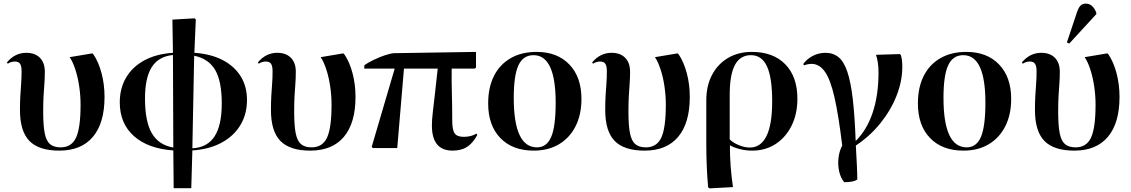

<svg xmlns="http://www.w3.org/2000/svg" viewBox="-20 -816 6231 1058"><path d="M307 14Q194 14 142 -39.5Q90 -93 90 -210Q90 -253 92 -287.5Q94 -322 96.5 -354.5Q99 -387 99 -423Q99 -452 90.5 -464.5Q82 -477 62 -477Q41 -477 23 -465L18 -472Q62 -525 125 -525Q173 -525 200 -497.5Q227 -470 227 -421Q227 -385 224.5 -353.5Q222 -322 220 -286Q218 -250 218 -200Q218 -124 226.5 -81.5Q235 -39 256 -21.5Q277 -4 314 -4Q374 -4 399 -57.5Q424 -111 424 -239Q424 -289 416.5 -340Q409 -391 395 -433.5Q381 -476 364 -501L489 -522L495 -516Q523 -475 539.5 -413Q556 -351 556 -282Q556 -138 492 -62Q428 14 307 14Z M937 221 935 13Q795 3 717.5 -66.5Q640 -136 640 -252Q640 -330 675.5 -389.5Q711 -449 776.5 -484Q842 -519 933 -525L930 -708L1052 -715L1059 -709L1051 -525Q1141 -519 1206 -485.5Q1271 -452 1306 -396Q1341 -340 1341 -265Q1341 -186 1304 -125.5Q1267 -65 1199.5 -29Q1132 7 1040 13L1034 221ZM935 -3 933 -513Q854 -505 816.5 -446.5Q779 -388 779 -273Q779 -147 816.5 -82Q854 -17 935 -3ZM1040 1Q1122 -3 1162 -64Q1202 -125 1202 -246Q1202 -368 1166 -430Q1130 -492 1050 -509Z M1690 14Q1577 14 1525 -39.5Q1473 -93 1473 -210Q1473 -253 1475 -287.5Q1477 -322 1479.5 -354.5Q1482 -387 1482 -423Q1482 -452 1473.5 -464.5Q1465 -477 1445 -477Q1424 -477 1406 -465L1401 -472Q1445 -525 1508 -525Q1556 -525 1583 -497.5Q1610 -470 1610 -421Q1610 -385 1607.5 -353.5Q1605 -322 1603 -286Q1601 -250 1601 -200Q1601 -124 1609.5 -81.5Q1618 -39 1639 -21.5Q1660 -4 1697 -4Q1757 -4 1782 -57.5Q1807 -111 1807 -239Q1807 -289 1799.5 -340Q1792 -391 1778 -433.5Q1764 -476 1747 -501L1872 -522L1878 -516Q1906 -475 1922.5 -413Q1939 -351 1939 -282Q1939 -138 1875 -62Q1811 14 1690 14Z M2474 14Q2360 14 2360 -124Q2360 -140 2361 -156.5Q2362 -173 2365.5 -203Q2369 -233 2375.5 -288.5Q2382 -344 2392 -438H2206L2169 0H2036L2028 -6L2155 -438H1987L1988 -457Q2008 -471 2040 -486.5Q2072 -502 2104 -512.5Q2136 -523 2154 -523L2603 -530V-444L2596 -438H2469Q2468 -371 2470 -301.5Q2472 -232 2472 -151Q2472 -100 2485.5 -81Q2499 -62 2535 -62Q2578 -62 2605 -80L2610 -72Q2585 -26 2553 -6Q2521 14 2474 14Z M2921 14Q2804 14 2737 -55.5Q2670 -125 2670 -246Q2670 -334 2702 -397.5Q2734 -461 2794 -495.5Q2854 -530 2937 -530Q3051 -530 3117.5 -460.5Q3184 -391 3184 -271Q3184 -184 3151.5 -120Q3119 -56 3060 -21Q3001 14 2921 14ZM2939 -4Q2993 -4 3017.5 -62Q3042 -120 3042 -250Q3042 -512 2920 -512Q2863 -512 2837 -456.5Q2811 -401 2811 -277Q2811 -4 2939 -4Z M3532 14Q3419 14 3367 -39.5Q3315 -93 3315 -210Q3315 -253 3317 -287.5Q3319 -322 3321.5 -354.5Q3324 -387 3324 -423Q3324 -452 3315.5 -464.5Q3307 -477 3287 -477Q3266 -477 3248 -465L3243 -472Q3287 -525 3350 -525Q3398 -525 3425 -497.5Q3452 -470 3452 -421Q3452 -385 3449.5 -353.5Q3447 -322 3445 -286Q3443 -250 3443 -200Q3443 -124 3451.5 -81.5Q3460 -39 3481 -21.5Q3502 -4 3539 -4Q3599 -4 3624 -57.5Q3649 -111 3649 -239Q3649 -289 3641.5 -340Q3634 -391 3620 -433.5Q3606 -476 3589 -501L3714 -522L3720 -516Q3748 -475 3764.5 -413Q3781 -351 3781 -282Q3781 -138 3717 -62Q3653 14 3532 14Z M3890 222 3882 216Q3872 100 3872 -21V-264Q3872 -343 3903.5 -403Q3935 -463 3991.5 -496.5Q4048 -530 4123 -530Q4241 -530 4307.5 -461.5Q4374 -393 4374 -272Q4374 -188 4342 -123.5Q4310 -59 4254 -22.5Q4198 14 4125 14Q4088 14 4054.5 5Q4021 -4 4003 -15H4002Q4002 101 4019 215ZM4112 -3Q4172 -3 4203.5 -66Q4235 -129 4235 -258Q4235 -388 4206.5 -450Q4178 -512 4118 -512Q4059 -512 4030 -458.5Q4001 -405 4001 -293V-48Q4018 -30 4050.5 -16.5Q4083 -3 4112 -3Z M4632 188Q4612 164 4604 128Q4596 92 4600.5 54Q4605 16 4621 -14Q4601 -180 4578.5 -279Q4556 -378 4525.5 -421Q4495 -464 4452 -464Q4432 -464 4411 -456L4406 -463Q4428 -493 4460.5 -509Q4493 -525 4529 -525Q4571 -525 4600.5 -501Q4630 -477 4649 -421Q4668 -365 4679 -271.5Q4690 -178 4695 -41H4697Q4758 -102 4789.5 -197.5Q4821 -293 4821 -418Q4821 -447 4817 -472.5Q4813 -498 4807 -514L4938 -518L4944 -513Q4952 -488 4952 -448Q4952 -368 4920 -287.5Q4888 -207 4830.5 -136Q4773 -65 4696 -14Q4699 38 4701.5 89.5Q4704 141 4704 173Q4694 181 4674.5 184.5Q4655 188 4632 188Z M5289 14Q5172 14 5105 -55.5Q5038 -125 5038 -246Q5038 -334 5070 -397.5Q5102 -461 5162 -495.5Q5222 -530 5305 -530Q5419 -530 5485.5 -460.5Q5552 -391 5552 -271Q5552 -184 5519.5 -120Q5487 -56 5428 -21Q5369 14 5289 14ZM5307 -4Q5361 -4 5385.5 -62Q5410 -120 5410 -250Q5410 -512 5288 -512Q5231 -512 5205 -456.5Q5179 -401 5179 -277Q5179 -4 5307 -4Z M5900 14Q5787 14 5735 -39.5Q5683 -93 5683 -210Q5683 -253 5685 -287.5Q5687 -322 5689.5 -354.5Q5692 -387 5692 -423Q5692 -452 5683.5 -464.5Q5675 -477 5655 -477Q5634 -477 5616 -465L5611 -472Q5655 -525 5718 -525Q5766 -525 5793 -497.5Q5820 -470 5820 -421Q5820 -385 5817.5 -353.5Q5815 -322 5813 -286Q5811 -250 5811 -200Q5811 -124 5819.5 -81.5Q5828 -39 5849 -21.5Q5870 -4 5907 -4Q5967 -4 5992 -57.5Q6017 -111 6017 -239Q6017 -289 6009.5 -340Q6002 -391 5988 -433.5Q5974 -476 5957 -501L6082 -522L6088 -516Q6116 -475 6132.5 -413Q6149 -351 6149 -282Q6149 -138 6085 -62Q6021 14 5900 14ZM5872 -576 5859 -582 5914 -747Q5923 -774 5934 -785Q5945 -796 5963 -796Q6002 -796 6021 -746V-738Z"/></svg>

Font: Literata 72pt SemiBold
Style: Regular
Weight: 600
Designer: Latin by Veronika Burian and Jose Scaglione. Greek by Irene Vlachou. Cyrillic by Vera Evstafieva.
Foundry: TypeTogether
Version: Version 3.002